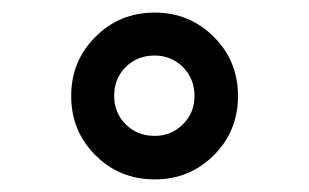

<svg xmlns="http://www.w3.org/2000/svg" viewBox="-20 -780 495 308"><path d="M323 -531Q284.2 -492.2 228 -492.2Q171.9 -492.2 133.1 -531Q94.2 -569.8 94.2 -626Q94.2 -682.1 133.1 -720.9Q171.9 -759.8 228 -759.8Q284.2 -759.8 323 -720.9Q361.8 -682.1 361.8 -626Q361.8 -569.8 323 -531ZM228 -562Q254.9 -562 273.4 -580.6Q292 -599.1 292 -626Q292 -653.8 273.4 -672.4Q254.9 -690.9 228 -690.9Q200.2 -690.9 181.6 -672.4Q163.1 -653.8 163.1 -626Q163.1 -599.1 181.6 -580.6Q200.2 -562 228 -562Z"/></svg>

Font: Oakes Grotesk
Style: Bold
Weight: 700
Designer: Samuel Oakes
Foundry: Samuel Oakes
Version: Version 1.0 | wf-rip DC20170320